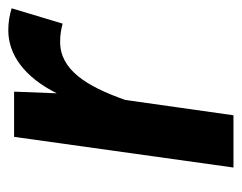

<svg xmlns="http://www.w3.org/2000/svg" viewBox="-80 -503 583 463"><g transform="rotate(-90 211.5 -271.5)"><path d="M370 -543C311 -543 257 -504 218 -426L222 -529H113L39 0H165L202 -261C235 -355 275 -418 342 -418C359 -418 370 -416 386 -412L423 -535C406 -540 390 -543 370 -543Z"/></g></svg>

Font: Fira Sans Medium
Style: Italic
Weight: 500
Italic angle: -8°
Designer: bBox Type GmbH & Carrois Corporate GbR & Edenspiekermann AG
Foundry: bBox Type GmbH & Carrois Corporate GbR & Edenspiekermann AG
Version: Version 4.301;PS 004.301;hotconv 1.0.88;makeotf.lib2.5.64775